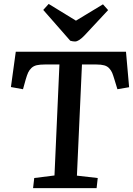

<svg xmlns="http://www.w3.org/2000/svg" viewBox="-20 -966 683 986"><path d="M202.1 -915 230 -945.8 370.1 -859.9 508.8 -943.8 535.2 -914.1 414.1 -784.2Q384.3 -752.9 365.2 -752.9Q354.5 -752.9 340.8 -756.8ZM155.8 -51.8 259.8 -64.9 285.2 -634.8H210Q184.6 -634.8 168.7 -631.1Q152.8 -627.4 141.8 -617.2Q130.9 -606.9 124.8 -594Q118.7 -581.1 111.8 -557.1L98.1 -507.8L36.1 -519L61 -700.2H627L643.1 -518.1L583 -507.8L567.9 -557.1Q561 -580.1 556.2 -591.8Q551.3 -603.5 541.3 -614.7Q531.2 -626 515.4 -630.4Q499.5 -634.8 475.1 -634.8H400.9L375 -64L481.9 -51.8L476.1 0H149.9Z"/></svg>

Font: Literata Book SemiBold
Style: Italic
Weight: 600
Italic angle: -3°
Designer: Latin by Veronika Burian and Jose Scaglione. Greek by Irene Vlachou. Cyrillic by Vera Evstafieva
Foundry: TypeTogether
Version: Version 1.003;PS 001.003;hotconv 1.0.88;makeotf.lib2.5.64775